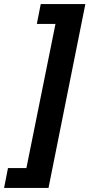

<svg xmlns="http://www.w3.org/2000/svg" viewBox="-70 -780 437 938"><path d="M129 -760H347L167 138H-50L-31 41H59L201 -663H110Z"/></svg>

Font: IBM Plex Sans
Style: Italic
Weight: 400
Italic angle: -11.31°
Designer: Mike Abbink, Paul van der Laan, Pieter van Rosmalen
Foundry: Bold Monday
Version: Version 3.201